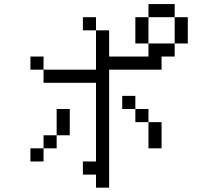

<svg xmlns="http://www.w3.org/2000/svg" viewBox="-20 -832 1040 915"><path d="M437.5 0V62.5H500V-500H750V-562.5H812.5V-625H687.5V-562.5H500Q500 -562.5 500 -687.5H437.5V-500H187.5V-437.5H437.5Q437.5 -437.5 437.5 -62.5H375V0ZM187.5 -125H125V-62.5H187.5ZM187.5 -125H250V-187.5H187.5ZM250 -187.5H312.5Q312.5 -187.5 312.5 -312.5H250Q250 -312.5 250 -187.5ZM687.5 -250Q687.5 -250 687.5 -125H750Q750 -125 750 -250ZM687.5 -250V-312.5H625V-250ZM625 -312.5V-375H562.5V-312.5ZM187.5 -500V-562.5H125V-500ZM687.5 -625Q687.5 -625 687.5 -750H625Q625 -750 625 -625ZM812.5 -625H875Q875 -625 875 -750H812.5Q812.5 -750 812.5 -625ZM437.5 -687.5V-750H375V-687.5ZM687.5 -750H812.5V-812.5H687.5Z"/></svg>

Font: Unifont
Style: Regular
Weight: 500
Version: Version 15.1.04